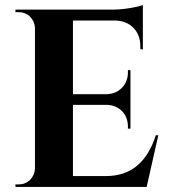

<svg xmlns="http://www.w3.org/2000/svg" viewBox="-20 -738 671 758"><path d="M559 0H41V-10H54Q80 -10 99 -28Q117 -47 118 -73V-630Q116 -655 98 -673Q79 -690 54 -690H41V-700H424Q455 -700 493 -706Q529 -712 544 -718V-543L534 -544V-555Q534 -600 507 -628Q481 -655 436 -657H268V-366H400Q437 -367 461 -391Q485 -416 485 -452V-461H495V-230H485V-238Q485 -275 462 -299Q438 -323 402 -324H268V-43H399Q544 -43 595 -204H605Z"/></svg>

Font: Cinzel Bold(RUS BY LYAJKA)
Style: Regular
Weight: 700
Designer: Natanael Gama
Version: Version 1.001;PS 001.001;hotconv 1.0.56;makeotf.lib2.0.21325